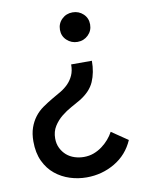

<svg xmlns="http://www.w3.org/2000/svg" viewBox="-82 -567 640 839"><g transform="rotate(-10 238.0 -147.5)"><path d="M345 -285Q345 -233 327.5 -193Q310 -153 262 -124Q245 -114 222 -101.5Q199 -89 178 -72Q157 -55 142.5 -32Q128 -9 128 22Q128 46 137.5 65Q147 84 162 97Q177 110 197 116.5Q217 123 238 123Q262 123 282 115.5Q302 108 319 95.5Q336 83 349.5 67.5Q363 52 372 35L444 84Q417 146 360 179.5Q303 213 235 213Q197 213 161 201.5Q125 190 96 166.5Q67 143 49.5 106Q32 69 32 18Q32 -16 41 -42Q50 -68 65.5 -88.5Q81 -109 102.5 -124Q124 -139 148 -153Q168 -164 187 -175.5Q206 -187 220.5 -202Q235 -217 244 -237Q253 -257 253 -285ZM365 -443Q365 -415 345.5 -396Q326 -377 298 -377Q271 -377 251 -395.5Q231 -414 231 -442Q231 -470 250.5 -489Q270 -508 298 -508Q326 -508 345.5 -489.5Q365 -471 365 -443Z"/></g></svg>

Font: IngvarSans
Style: Regular
Weight: 600
Version: Version 3.000